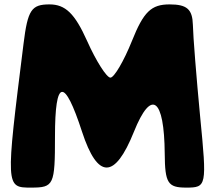

<svg xmlns="http://www.w3.org/2000/svg" viewBox="-20 -903 979 873"><path d="M87 -704C5 -50 5 -50 122 -50C225 -50 230 -62 230 -283C230 -545 272 -553 353 -304C424 -87 502 -87 589 -304C668 -501 727 -458 729 -204C730 -71 743 -50 826 -50C920 -50 921 -56 890 -373C873 -552 858 -738 857 -790C855 -861 830 -883 751 -883C668 -883 633 -850 580 -717C543 -625 499 -550 482 -550C465 -550 417 -625 376 -717C320 -842 277 -883 205 -883C123 -883 106 -858 87 -704Z"/></svg>

Font: Hussar Skorodowane
Style: Bold
Weight: 700
Foundry: Cannot Into Space Fonts
Version: Version 0.892